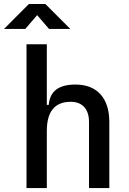

<svg xmlns="http://www.w3.org/2000/svg" viewBox="-53 -958 659 978"><path d="M400.4 0H503.9V-336.9C503.9 -458 441.4 -527.3 332 -527.3C245.1 -527.3 201.2 -493.2 195.3 -423.8H185.5V-732.4H82V0H185.5V-291C185.5 -390.6 226.6 -439.5 307.6 -439.5C366.2 -439.5 400.4 -402.3 400.4 -336.9ZM-32.7 -810.5H75.7L136.2 -880.9L196.8 -810.5H305.2L178.2 -937.5H94.2Z"/></svg>

Font: Cascadia Mono NF
Style: Regular
Weight: 400
Monospace: yes
Designer: Aaron Bell
Foundry: Saja Typeworks
Version: Version 2404.023